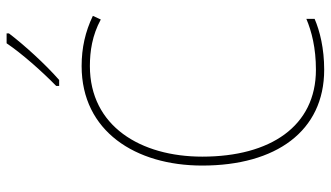

<svg xmlns="http://www.w3.org/2000/svg" viewBox="-230 -761 1001 581"><g transform="rotate(-90 270.5 -470.5)"><path d="M460 -944V-951H430C399 -905 346 -845 301 -801V-792H319C367 -834 425 -898 460 -944ZM361 -699C406 -699 454 -692 502 -666L513 -690C465 -713 416 -724 361 -724C164 -724 60 -561 60 -359C60 -136 164 10 350 10C414 10 467 -3 504 -19V-44C466 -28 416 -15 350 -15C179 -15 87 -153 87 -359C87 -545 179 -699 361 -699Z"/></g></svg>

Font: Noto Sans Arabic UI SmCn Th
Style: Regular
Weight: 100
Width: 4
Designer: Monotype Design Team, Nadine Chahine and Nizar Qandah
Foundry: Monotype Imaging Inc.
Version: Version 2.010